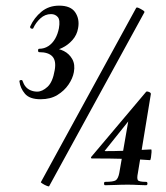

<svg xmlns="http://www.w3.org/2000/svg" viewBox="-20 -655 590 681"><path d="M161 -474 162 -484Q187 -484 206.5 -474Q226 -464 236.5 -445Q247 -426 242 -399Q238 -377 223 -355Q208 -333 183.5 -318Q159 -303 124 -303Q85 -303 68.5 -322.5Q52 -342 49 -366Q48 -370 53.5 -371Q59 -372 60 -368Q64 -356 71 -347.5Q78 -339 89 -334.5Q100 -330 112 -330Q130 -330 148.5 -347Q167 -364 174 -406Q180 -439 166 -454.5Q152 -470 119 -470Q115 -470 115 -476Q115 -482 119 -482Q137 -482 151.5 -491.5Q166 -501 175.5 -517.5Q185 -534 189 -555Q194 -584 185 -594.5Q176 -605 161 -605Q140 -605 123.5 -590Q107 -575 98 -555Q97 -552 91.5 -553.5Q86 -555 87 -561Q101 -592 127 -613.5Q153 -635 190 -635Q231 -635 247 -611Q263 -587 257 -555Q253 -531 237 -513Q221 -495 200 -485Q179 -475 161 -474ZM154 6Q153 7 145.5 4Q138 1 131 -3.5Q124 -8 125 -9L463 -627Q465 -630 472.5 -626.5Q480 -623 487 -618.5Q494 -614 492 -611ZM353 2Q349 2 349 -4Q349 -10 353 -10Q382 -10 390.5 -15.5Q399 -21 403 -41L436 -231L465 -262L353 -122Q349 -119 355 -119Q387 -119 413 -120Q439 -121 464 -122.5Q489 -124 516 -125Q518 -125 517.5 -115.5Q517 -106 515.5 -96.5Q514 -87 512 -87Q473 -90 424 -91.5Q375 -93 305 -93Q304 -93 303 -95Q302 -97 304 -99L498 -329Q500 -332 508 -329Q516 -326 515 -321L469 -41Q465 -22 469 -16Q473 -10 498 -10Q503 -10 503 -4Q503 2 498 2Q483 2 468 1Q453 0 433 0Q410 0 390 1Q370 2 353 2Z"/></svg>

Font: Cormorant
Style: Bold Italic
Weight: 700
Italic angle: -10°
Designer: Christian Thalmann (Catharsis Fonts)
Foundry: Catharsis Fonts
Version: Version 4.000